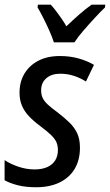

<svg xmlns="http://www.w3.org/2000/svg" viewBox="-21 -786 468 816"><path d="M132.3 9.8Q88.9 9.8 55.4 1.5Q22 -6.8 -1.5 -20V-105.5Q22.5 -89.4 56.9 -77.6Q91.3 -65.9 126 -65.9Q157.2 -65.9 179.4 -75.7Q201.7 -85.4 213.4 -104Q225.1 -122.6 225.1 -148.4Q225.1 -167 218.8 -181.6Q212.4 -196.3 196.3 -211.9Q180.2 -227.5 152.3 -248.5Q123 -270 102.8 -291.3Q82.5 -312.5 72.3 -336.9Q62 -361.3 62 -392.1Q62 -438 82.8 -472.9Q103.5 -507.8 141.8 -527.8Q180.2 -547.9 233.4 -547.9Q276.9 -547.9 313.7 -537.4Q350.6 -526.9 378.4 -510.3L344.2 -439.5Q321.8 -454.1 293.9 -463.4Q266.1 -472.7 234.9 -472.7Q198.2 -472.7 176 -453.6Q153.8 -434.6 153.8 -401.9Q153.8 -384.8 159.9 -370.8Q166 -356.9 181.2 -342.5Q196.3 -328.1 222.7 -309.1Q252 -286.6 273.7 -265.6Q295.4 -244.6 307.1 -219.5Q318.8 -194.3 318.8 -158.2Q318.8 -106 296.4 -68.4Q273.9 -30.8 232.2 -10.5Q190.4 9.8 132.3 9.8ZM208 -606Q201.2 -627.4 189 -655Q176.8 -682.6 163.3 -709.2Q149.9 -735.8 138.7 -754.4L140.1 -766.1H194.8Q204.6 -755.4 215.6 -741.2Q226.6 -727.1 238.5 -710Q250.5 -692.9 261.2 -674.3Q289.1 -701.2 316.2 -724.9Q343.3 -748.5 368.2 -766.1H426.3L425.3 -754.4Q408.2 -738.3 382.8 -710.9Q357.4 -683.6 333 -655.3Q308.6 -627 295.4 -606Z"/></svg>

Font: Open Sans SemiCondensed Medium
Style: Italic
Weight: 500
Width: 4
Italic angle: -12°
Designer: Monotype Design Team
Foundry: Monotype Imaging Inc.
Version: Version 3.000